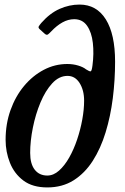

<svg xmlns="http://www.w3.org/2000/svg" viewBox="-20 -810 548 840"><path d="M4.5 -198Q4.5 -268 26 -328.2Q47.5 -388.5 85.2 -433.8Q123 -479 171.5 -504.5Q220 -530 274.5 -530Q300 -530 322.2 -523.2Q344.5 -516.5 356.5 -506.5Q372 -496.5 376.8 -498Q381.5 -499.5 384.5 -523Q391.5 -575.5 386.2 -622Q381 -668.5 361 -697.2Q341 -726 304.5 -726Q278.5 -726 253.2 -712Q228 -698 204.5 -673Q196 -664 190 -659.5Q184 -655 175.5 -662.5L155.5 -680.5Q146 -688.5 149.5 -694.5Q153 -700.5 161 -710Q198.5 -752.5 241 -771.2Q283.5 -790 328 -790Q402.5 -790 443 -725.2Q483.5 -660.5 483.5 -540Q483.5 -459.5 473.5 -380.2Q463.5 -301 442 -230.8Q420.5 -160.5 385.8 -106.2Q351 -52 301.8 -21Q252.5 10 187 10Q122.5 10 82.5 -20Q42.5 -50 23.5 -97.8Q4.5 -145.5 4.5 -198ZM112 -141Q112 -93 132 -67.5Q152 -42 187 -42Q214 -42 238.2 -63.5Q262.5 -85 282.8 -120.8Q303 -156.5 317.5 -199.8Q332 -243 340 -287.2Q348 -331.5 348 -369.5Q348 -415.5 328.2 -446.8Q308.5 -478 275.5 -478Q238.5 -478 208.5 -445.5Q178.5 -413 157 -361.5Q135.5 -310 123.8 -251.5Q112 -193 112 -141Z"/></svg>

Font: Besley* Narrow Medium
Style: Italic
Weight: 500
Width: 4
Italic angle: -13°
Designer: Owen Earl
Foundry: indestructible type*
Version: Version 3.000; ttfautohint (v1.8.3)